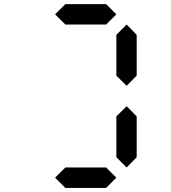

<svg xmlns="http://www.w3.org/2000/svg" viewBox="-20 -921 840 941"><path d="M500 -800.8H300.3L250 -850.6L300.3 -900.9H500L550.3 -850.6ZM600.6 -100.1 550.3 -150.4V-350.6L600.6 -400.4L649.9 -350.6V-150.4ZM600.6 -500.5 550.3 -550.3V-750.5L600.6 -800.8L649.9 -750.5V-550.3ZM500 0H300.3L250 -50.3L300.3 -100.1H500L550.3 -50.3Z"/></svg>

Font: E1234
Style: Regular
Weight: 400
Designer: GGBot
Version: Version 1.00;September 7, 2020